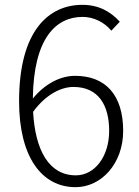

<svg xmlns="http://www.w3.org/2000/svg" viewBox="-20 -762 575 795"><path d="M293 13C399 13 490 -84 490 -220C490 -371 415 -448 291 -448C228 -448 164 -413 116 -354C119 -606 213 -692 322 -692C367 -692 411 -671 441 -635L476 -672C438 -714 389 -742 321 -742C184 -742 59 -638 59 -343C59 -113 152 13 293 13ZM117 -299C172 -374 236 -402 284 -402C388 -402 432 -326 432 -220C432 -115 373 -36 294 -36C183 -36 126 -139 117 -299Z"/></svg>

Font: Noto Sans SC Light
Style: Regular
Weight: 300
Designer: Ryoko NISHIZUKA 西塚涼子 (kana, bopomofo & ideographs); Paul D. Hunt (Latin, Greek & Cyrillic); Sandoll Communications 산돌커뮤니
Foundry: Adobe
Version: Version 2.004;hotconv 1.0.118;makeotfexe 2.5.65603